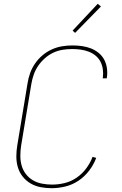

<svg xmlns="http://www.w3.org/2000/svg" viewBox="-20 -982 640 1010"><path d="M252 8Q222 8 193.5 2.5Q165 -3 141 -17Q117 -31 99.5 -53Q82 -75 74 -102Q66 -129 66 -158.5Q66 -188 71 -218L125 -544Q129 -571 138.5 -597.5Q148 -624 164.5 -648Q181 -672 203.5 -691Q226 -710 252.5 -722Q279 -734 306.5 -738.5Q334 -743 361 -743Q387 -743 411.5 -739.5Q436 -736 458 -727.5Q480 -719 498.5 -704Q517 -689 528 -668.5Q539 -648 542.5 -623Q546 -598 542 -573L541 -570H520L521 -573Q524 -595 521 -617Q518 -639 508.5 -657.5Q499 -676 482.5 -689.5Q466 -703 446 -710.5Q426 -718 404.5 -721Q383 -724 360 -724Q335 -724 309.5 -720Q284 -716 260.5 -705Q237 -694 216.5 -676Q196 -658 181 -636Q166 -614 157.5 -589.5Q149 -565 145 -541L91 -215Q87 -188 87 -161.5Q87 -135 94 -110.5Q101 -86 116.5 -66Q132 -46 153.5 -33.5Q175 -21 201 -16Q227 -11 254 -11Q287 -11 320 -19Q353 -27 382.5 -47Q412 -67 433.5 -96Q455 -125 467 -157L486 -151Q473 -116 449 -84.5Q425 -53 393 -31.5Q361 -10 324 -1Q287 8 252 8ZM375 -809 362 -821 494 -962 511 -948Z"/></svg>

Font: Iosevka Aile Thin
Style: Italic
Weight: 100
Italic angle: -9°
Designer: Belleve Invis
Foundry: Belleve Invis
Version: Version 31.1.0; ttfautohint (v1.8.4)